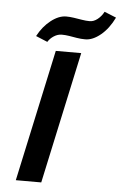

<svg xmlns="http://www.w3.org/2000/svg" viewBox="-59 -914 601 955"><g transform="rotate(5 241.5 -436.5)"><path d="M57 0 199 -658H326L184 0ZM153 -699 95 -723Q121 -772 160 -802.5Q199 -833 236 -833Q254 -833 274 -830Q294 -827 315 -823.5Q336 -820 354 -820Q374 -820 393 -835Q412 -850 424 -873L483 -849Q456 -793 416.5 -760.5Q377 -728 340 -728Q318 -728 297.5 -731.5Q277 -735 258.5 -738Q240 -741 222 -741Q202 -741 183 -729Q164 -717 153 -699Z"/></g></svg>

Font: Ysabeau Infant
Style: Bold Italic
Weight: 700
Italic angle: -12°
Designer: Christian Thalmann (Catharsis Fonts)
Version: Version 2.001;gftools[0.9.30]; featfreeze: ss01,ss02,lnum